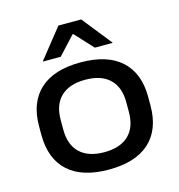

<svg xmlns="http://www.w3.org/2000/svg" viewBox="-105 -781 825 886"><g transform="rotate(-15 307.5 -338.0)"><path d="M307.5 13.5Q180 13.5 113.5 -47.2Q47 -108 47 -222.5V-263.5Q47 -377 113.8 -437.8Q180.5 -498.5 307.5 -498.5Q435 -498.5 501.8 -437.8Q568.5 -377 568.5 -263.5V-222.5Q568.5 -108 501.8 -47.2Q435 13.5 307.5 13.5ZM307.5 -69.5Q383.5 -69.5 424 -108Q464.5 -146.5 464.5 -219.5V-266.5Q464.5 -338.5 424.2 -377Q384 -415.5 307.5 -415.5Q232 -415.5 191.5 -377Q151 -338.5 151 -266.5V-219.5Q151 -146.5 191.5 -108Q232 -69.5 307.5 -69.5ZM253.5 -689H362.5L474 -549V-547H389.5L310 -633H306L226.5 -547H142V-549Z"/></g></svg>

Font: Anek Gujarati SemiExpanded Medium
Style: Regular
Weight: 500
Width: 6
Designer: Mrunmayee Ghaisas (Gujarati), Yesha Goshar (Latin)
Foundry: Ek Type
Version: Version 1.003